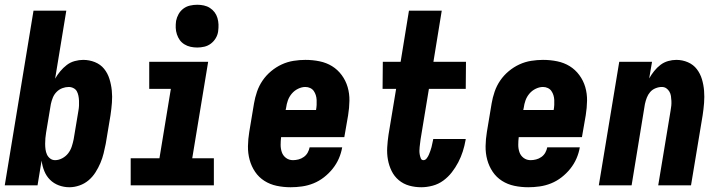

<svg xmlns="http://www.w3.org/2000/svg" viewBox="-20 -780 3040 808"><path d="M272 8Q249 8 227.5 0Q206 -8 190.5 -23.5Q175 -39 166.5 -60Q158 -81 155 -104L138 0H0L121 -735H259L212 -449Q221 -465 233.5 -480Q246 -495 261 -506.5Q276 -518 294.5 -523Q313 -528 330 -528Q356 -528 379.5 -518.5Q403 -509 418 -490.5Q433 -472 440.5 -448Q448 -424 450.5 -399Q453 -374 451 -348Q449 -322 445 -295L425 -175Q421 -155 416 -134.5Q411 -114 402.5 -94Q394 -74 382 -55Q370 -36 353 -21.5Q336 -7 314.5 0.5Q293 8 272 8ZM212 -106Q227 -106 242 -114Q257 -122 267 -135Q277 -148 282 -163.5Q287 -179 290 -194L310 -314Q312 -325 312.5 -335.5Q313 -346 312.5 -356.5Q312 -367 310 -377Q308 -387 303.5 -395.5Q299 -404 289.5 -409Q280 -414 269 -414Q256 -414 242.5 -409Q229 -404 218.5 -393.5Q208 -383 202.5 -369.5Q197 -356 194 -342L174 -222Q172 -210 171 -198.5Q170 -187 170 -175Q170 -163 171.5 -151.5Q173 -140 177.5 -130Q182 -120 191 -113Q200 -106 212 -106Z M530 0V-114H651L699 -406H608V-520H856L789 -114H880V0ZM810 -580Q796 -580 782 -583Q768 -586 756 -593.5Q744 -601 736.5 -611.5Q729 -622 724.5 -635.5Q720 -649 719.5 -663Q719 -677 721 -692Q724 -707 731.5 -720.5Q739 -734 751.5 -743.5Q764 -753 779.5 -756.5Q795 -760 810 -760Q824 -760 838 -757Q852 -754 863.5 -746.5Q875 -739 883 -728.5Q891 -718 895 -704.5Q899 -691 899.5 -677Q900 -663 898 -648Q896 -633 888 -619.5Q880 -606 867.5 -596.5Q855 -587 840 -583.5Q825 -580 810 -580Z M1203 8Q1173 8 1144.5 2Q1116 -4 1092.5 -19Q1069 -34 1053.5 -57Q1038 -80 1030.5 -107.5Q1023 -135 1023.5 -165Q1024 -195 1029 -225L1049 -345Q1053 -369 1061.5 -394Q1070 -419 1085 -441Q1100 -463 1121 -480.5Q1142 -498 1166 -509Q1190 -520 1215.5 -524Q1241 -528 1265 -528Q1296 -528 1325 -522Q1354 -516 1377.5 -501.5Q1401 -487 1418 -464Q1435 -441 1443 -413.5Q1451 -386 1450.5 -356Q1450 -326 1445 -295L1429 -203H1163Q1161 -187 1161 -170.5Q1161 -154 1166 -139.5Q1171 -125 1183.5 -115.5Q1196 -106 1213 -106Q1224 -106 1236 -109Q1248 -112 1258.5 -119.5Q1269 -127 1275 -138Q1281 -149 1283 -160H1420Q1416 -136 1406 -113Q1396 -90 1380 -70Q1364 -50 1343.5 -34Q1323 -18 1299.5 -8.5Q1276 1 1251.5 4.5Q1227 8 1203 8ZM1182 -317H1310Q1312 -328 1312.5 -338.5Q1313 -349 1312.5 -359.5Q1312 -370 1309 -379.5Q1306 -389 1300.5 -397Q1295 -405 1285.5 -409.5Q1276 -414 1265 -414Q1250 -414 1234.5 -406.5Q1219 -399 1208 -386Q1197 -373 1191.5 -357.5Q1186 -342 1184 -326Z M1753 8Q1726 8 1701.5 1Q1677 -6 1658 -22Q1639 -38 1628 -60.5Q1617 -83 1612.5 -108Q1608 -133 1609.5 -159.5Q1611 -186 1615 -213L1647 -406H1590L1591 -520H1666L1701 -735H1839L1804 -520H1941L1940 -406H1785L1750 -194Q1749 -186 1748 -178Q1747 -170 1746 -161.5Q1745 -153 1745 -145Q1745 -137 1746.5 -129Q1748 -121 1751 -113.5Q1754 -106 1762 -106Q1770 -106 1776 -114Q1782 -122 1785 -129.5Q1788 -137 1791 -145Q1794 -153 1796 -161Q1798 -169 1799.5 -177Q1801 -185 1803 -193V-195H1940L1939 -189Q1935 -166 1927.5 -142.5Q1920 -119 1908.5 -97Q1897 -75 1881.5 -55Q1866 -35 1845.5 -20Q1825 -5 1800.5 1.5Q1776 8 1753 8Z M2203 8Q2173 8 2144.5 2Q2116 -4 2092.5 -19Q2069 -34 2053.5 -57Q2038 -80 2030.5 -107.5Q2023 -135 2023.5 -165Q2024 -195 2029 -225L2049 -345Q2053 -369 2061.5 -394Q2070 -419 2085 -441Q2100 -463 2121 -480.5Q2142 -498 2166 -509Q2190 -520 2215.5 -524Q2241 -528 2265 -528Q2296 -528 2325 -522Q2354 -516 2377.5 -501.5Q2401 -487 2418 -464Q2435 -441 2443 -413.5Q2451 -386 2450.5 -356Q2450 -326 2445 -295L2429 -203H2163Q2161 -187 2161 -170.5Q2161 -154 2166 -139.5Q2171 -125 2183.5 -115.5Q2196 -106 2213 -106Q2224 -106 2236 -109Q2248 -112 2258.5 -119.5Q2269 -127 2275 -138Q2281 -149 2283 -160H2420Q2416 -136 2406 -113Q2396 -90 2380 -70Q2364 -50 2343.5 -34Q2323 -18 2299.5 -8.5Q2276 1 2251.5 4.5Q2227 8 2203 8ZM2182 -317H2310Q2312 -328 2312.5 -338.5Q2313 -349 2312.5 -359.5Q2312 -370 2309 -379.5Q2306 -389 2300.5 -397Q2295 -405 2285.5 -409.5Q2276 -414 2265 -414Q2250 -414 2234.5 -406.5Q2219 -399 2208 -386Q2197 -373 2191.5 -357.5Q2186 -342 2184 -326Z M2500 0 2586 -520H2724L2712 -450Q2721 -466 2733 -481Q2745 -496 2759.5 -507Q2774 -518 2791.5 -523Q2809 -528 2826 -528Q2852 -528 2875 -518Q2898 -508 2912.5 -489Q2927 -470 2934 -446.5Q2941 -423 2943 -398Q2945 -373 2943 -347Q2941 -321 2937 -295L2888 0H2750L2802 -314Q2804 -325 2805 -335Q2806 -345 2805.5 -355.5Q2805 -366 2803.5 -376Q2802 -386 2797 -394.5Q2792 -403 2784 -408.5Q2776 -414 2765 -414Q2752 -414 2738.5 -408.5Q2725 -403 2716 -392.5Q2707 -382 2702 -369Q2697 -356 2694 -342L2638 0Z"/></svg>

Font: Iosevka Term Curly Hv Obl
Style: Regular
Weight: 900
Italic angle: -9°
Designer: Belleve Invis
Foundry: Belleve Invis
Version: Version 32.3.0